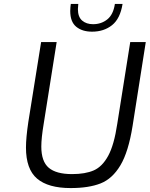

<svg xmlns="http://www.w3.org/2000/svg" viewBox="-20 -950 761 976"><path d="M112 -200Q112 -249 124 -330L189 -736H268L202 -320Q190 -248 190 -205Q190 -129 228 -97Q266 -65 346 -65Q414 -65 457 -84Q500 -103 530 -158Q560 -213 576 -320L642 -736H721L654 -310Q633 -178 592 -109.5Q551 -41 491 -17.5Q431 6 339 6Q225 6 168.5 -42Q112 -90 112 -200ZM337 -894Q337 -905 338 -914Q339 -923 340 -930H378Q376 -912 376 -904Q376 -864 397.5 -845.5Q419 -827 453 -827Q495 -827 525.5 -851.5Q556 -876 564 -930H603Q591 -855 549.5 -822Q508 -789 448 -789Q398 -789 367.5 -814Q337 -839 337 -894Z"/></svg>

Font: Exo
Style: Italic
Weight: 400
Italic angle: -9°
Designer: Natanael Gama
Foundry: Natanael Gama
Version: Version 1.500; ttfautohint (v1.6)